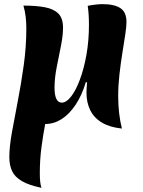

<svg xmlns="http://www.w3.org/2000/svg" viewBox="-20 -599 689 926"><path d="M180 307Q119 294 85.5 274.5Q52 255 38.5 226.5Q25 198 25 159Q25 109 37.5 39.5Q50 -30 66 -112.5Q82 -195 94.5 -284.5Q107 -374 107 -462Q107 -490 104 -517Q101 -544 93 -572Q154 -572 196.5 -564Q239 -556 261.5 -533.5Q284 -511 284 -465Q284 -428 274 -378Q264 -328 253.5 -275Q243 -222 243 -177Q243 -104 278 -104Q300 -104 323 -133.5Q346 -163 365.5 -215.5Q385 -268 397 -335.5Q409 -403 409 -479Q409 -506 407.5 -528.5Q406 -551 403 -571Q424 -575 442 -577Q460 -579 475 -579Q532 -579 561 -559.5Q590 -540 590 -493Q590 -471 584 -431.5Q578 -392 570 -342.5Q562 -293 556 -239.5Q550 -186 550 -136Q550 -94 554.5 -54Q559 -14 568 21Q510 15 472 -7.5Q434 -30 415.5 -67Q397 -104 397 -153Q397 -165 398 -176Q399 -187 400 -202L394 -203Q375 -139 344.5 -93.5Q314 -48 277 -24.5Q240 -1 198 -1Q188 51 180 111Q172 171 172 237Q172 261 174 278.5Q176 296 180 307Z"/></svg>

Font: Merienda ExtraBold
Style: Regular
Weight: 800
Designer: Eduardo Rodriguez Tunni
Foundry: Eduardo Rodriguez Tunni
Version: Version 2.001